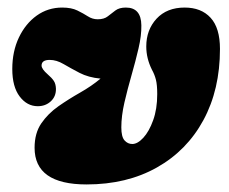

<svg xmlns="http://www.w3.org/2000/svg" viewBox="-20 -478 607 508"><path d="M562 -348.5Q562 -241 518.2 -160.2Q474.5 -79.5 395 -34.8Q315.5 10 209 10Q71.5 10 71.5 -87Q71.5 -125.5 89.2 -151.5Q107 -177.5 134.5 -196.8Q162 -216 192 -233Q222 -250 246 -270Q214 -273 190.5 -285.2Q167 -297.5 148.2 -308.5Q129.5 -319.5 111.5 -319.5Q90 -319.5 90 -304.5Q90 -295.5 106 -281.5Q117 -272 122.2 -264.2Q127.5 -256.5 128 -243.5Q128.5 -223 114.5 -210Q100.5 -197 80 -197Q51.5 -197 32 -222.8Q12.5 -248.5 12.5 -295.5Q12.5 -342 30 -378.8Q47.5 -415.5 77.2 -436.8Q107 -458 144.5 -458Q169 -458 184.8 -450.2Q200.5 -442.5 212.5 -434.8Q224.5 -427 238.5 -427Q255.5 -427 265.2 -434.8Q275 -442.5 285.2 -450.2Q295.5 -458 313 -458Q353.5 -458 354 -411Q354.5 -384 346.5 -349.8Q338.5 -315.5 328 -279Q317.5 -242.5 309.2 -206.8Q301 -171 301 -141Q301 -116 309.5 -106.5Q318 -97 330 -97Q344 -97 359.2 -113.5Q374.5 -130 385.2 -159.8Q396 -189.5 396 -229Q396 -253.5 392.5 -267.2Q389 -281 382 -293.5Q367 -323.5 367 -355Q367 -399 394.2 -428.5Q421.5 -458 468.5 -458Q512.5 -458 537.2 -431Q562 -404 562 -348.5Z"/></svg>

Font: Fraunces 144pt S100 Black
Style: Italic
Weight: 900
Italic angle: -16°
Version: Version 1.000; ttfautohint (v1.8.3)